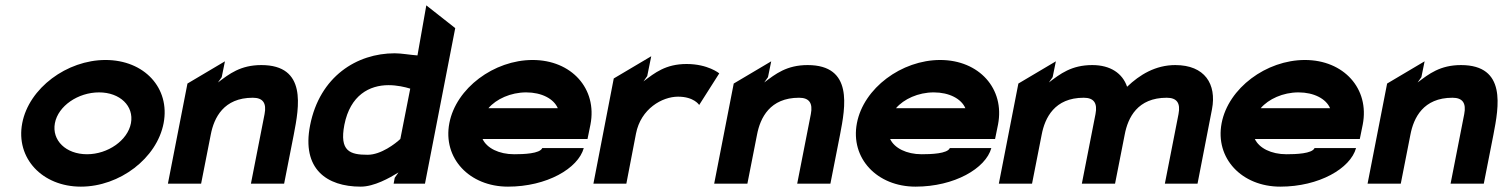

<svg xmlns="http://www.w3.org/2000/svg" viewBox="-20 -686 5613 717"><path d="M63 -226C38 -95 138 11 282 11C427 11 566 -95 591 -226C616 -357 519 -462 374 -462C230 -462 88 -357 63 -226ZM185 -226C197 -290 271 -341 350 -341C428 -341 481 -290 469 -226C457 -162 383 -110 305 -110C226 -110 173 -162 185 -226Z M607 0H731L767 -183C779 -246 815 -321 924 -321C962 -321 976 -301 968 -260L917 0H1041L1077 -183C1097 -287 1127 -443 956 -443C878 -443 836 -410 794 -378L808 -398L820 -457L680 -374Z M1138 -218C1106 -55 1200 11 1327 11C1377 11 1434 -21 1468 -42L1454 -22L1450 0H1567L1680 -581L1572 -666L1539 -479C1511 -481 1479 -487 1454 -487C1313 -487 1174 -401 1138 -218ZM1266 -220C1288 -331 1360 -368 1431 -368C1462 -368 1493 -361 1512 -355L1475 -167C1457 -150 1403 -108 1353 -108C1287 -108 1247 -121 1266 -220Z M1658 -226C1633 -95 1733 11 1877 11C2022 11 2139 -57 2160 -133H2005C1996 -112 1935 -110 1900 -110C1843 -110 1798 -133 1782 -167H2174L2185 -221C2211 -355 2114 -462 1969 -462C1825 -462 1683 -357 1658 -226ZM1804 -282C1833 -316 1887 -341 1945 -341C2003 -341 2048 -317 2063 -282Z M2666 -412C2666 -412 2624 -447 2544 -447C2466 -447 2425 -414 2383 -382L2397 -402L2412 -476L2272 -393L2196 0H2319L2355 -187C2373 -280 2453 -325 2512 -325C2572 -325 2591 -294 2591 -294Z M2647 0H2771L2807 -183C2819 -246 2855 -321 2964 -321C3002 -321 3016 -301 3008 -260L2957 0H3081L3117 -183C3137 -287 3167 -443 2996 -443C2918 -443 2876 -410 2834 -378L2848 -398L2860 -457L2720 -374Z M3180 -226C3155 -95 3255 11 3399 11C3544 11 3661 -57 3682 -133H3527C3518 -112 3457 -110 3422 -110C3365 -110 3320 -133 3304 -167H3696L3707 -221C3733 -355 3636 -462 3491 -462C3347 -462 3205 -357 3180 -226ZM3326 -282C3355 -316 3409 -341 3467 -341C3525 -341 3570 -317 3585 -282Z M3710 0H3834L3870 -183C3882 -246 3918 -321 4027 -321C4065 -321 4079 -301 4071 -260L4020 0H4144L4180 -183C4192 -247 4228 -321 4337 -321C4375 -321 4389 -301 4381 -260L4330 0H4452L4506 -278C4524 -372 4479 -443 4369 -443C4295 -443 4236 -407 4189 -362C4172 -412 4127 -443 4059 -443C3981 -443 3939 -410 3897 -378L3911 -398L3923 -457L3783 -374Z M4542 -226C4517 -95 4617 11 4761 11C4906 11 5023 -57 5044 -133H4889C4880 -112 4819 -110 4784 -110C4727 -110 4682 -133 4666 -167H5058L5069 -221C5095 -355 4998 -462 4853 -462C4709 -462 4567 -357 4542 -226ZM4688 -282C4717 -316 4771 -341 4829 -341C4887 -341 4932 -317 4947 -282Z M5087 0H5211L5247 -183C5259 -246 5295 -321 5404 -321C5442 -321 5456 -301 5448 -260L5397 0H5521L5557 -183C5577 -287 5607 -443 5436 -443C5358 -443 5316 -410 5274 -378L5288 -398L5300 -457L5160 -374Z"/></svg>

Font: Charger EcoBlack
Style: Obl
Weight: 1000
Designer: Jasper
Foundry: Cannot Into Space Fonts
Version: Version 1.1